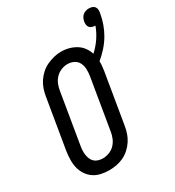

<svg xmlns="http://www.w3.org/2000/svg" viewBox="-209 -1009 1042 1141"><g transform="rotate(-30 312.0 -439.0)"><path d="M203 8Q175 8 147.5 2Q120 -4 98 -19Q76 -34 61 -56.5Q46 -79 39.5 -105Q33 -131 33.5 -160Q34 -189 38 -217L95 -559Q99 -584 107 -608Q115 -632 129.5 -654Q144 -676 164 -694Q184 -712 208 -723Q232 -734 256.5 -740Q281 -746 306 -746Q334 -746 359.5 -739Q385 -732 407 -718.5Q429 -705 444 -684.5Q459 -664 467 -639Q499 -668 523 -703.5Q547 -739 561 -778Q560 -778 559.5 -778Q559 -778 559 -778Q548 -778 538 -781.5Q528 -785 522 -792.5Q516 -800 514.5 -810.5Q513 -821 515 -832Q515 -832 515 -832Q515 -832 515 -832Q515 -832 515 -832Q515 -832 515 -832Q517 -843 522 -853.5Q527 -864 535.5 -871.5Q544 -879 555.5 -882.5Q567 -886 578 -886Q578 -886 578 -886Q578 -886 578 -886Q589 -886 599.5 -882.5Q610 -879 616.5 -870.5Q623 -862 623.5 -850.5Q624 -839 622 -828Q616 -793 604 -759Q592 -725 573.5 -693.5Q555 -662 530 -634Q505 -606 476 -582Q477 -566 475 -550Q473 -534 471 -518L414 -176Q410 -151 402 -127Q394 -103 379.5 -81Q365 -59 345 -41Q325 -23 301.5 -12Q278 -1 253 3.5Q228 8 203 8ZM205 -72Q227 -72 249.5 -80.5Q272 -89 288 -106Q304 -123 313 -145Q322 -167 325 -189L382 -531Q386 -555 385.5 -578.5Q385 -602 375.5 -622Q366 -642 346 -652.5Q326 -663 302 -663Q280 -663 258 -654Q236 -645 220 -628Q204 -611 195.5 -589.5Q187 -568 184 -546L127 -204Q124 -188 123.5 -172.5Q123 -157 125 -142.5Q127 -128 133 -114Q139 -100 149.5 -90.5Q160 -81 175 -76.5Q190 -72 205 -72Z"/></g></svg>

Font: Iosevka Slab Medium Oblique
Style: Regular
Weight: 500
Italic angle: -9°
Monospace: yes
Designer: Belleve Invis
Foundry: Belleve Invis
Version: Version 11.1.1; ttfautohint (v1.8.3)